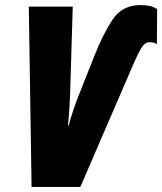

<svg xmlns="http://www.w3.org/2000/svg" viewBox="-20 -740 642 760"><path d="M105 0H298L511 -493Q524 -524 538.5 -548.5Q553 -573 572 -573Q575 -573 584 -572Q593 -571 601 -565L602 -704Q586 -714 570 -717Q554 -720 536 -720Q463 -720 424.5 -661Q386 -602 352 -515L287 -351Q282 -339 270 -303.5Q258 -268 252 -243H249Q252 -274 254 -299.5Q256 -325 257 -353L268 -714H94Z"/></svg>

Font: Noto Sans Display Condensed Black
Style: Italic
Weight: 900
Width: 3
Italic angle: -192°
Designer: Monotype Design Team
Foundry: Monotype Imaging Inc.
Version: Version 1.900